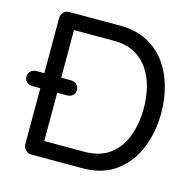

<svg xmlns="http://www.w3.org/2000/svg" viewBox="-103 -805 924 911"><g transform="rotate(15 359.0 -350.0)"><path d="M378 -700Q451 -700 506.5 -672.5Q562 -645 599 -596Q636 -547 654.5 -483.5Q673 -420 673 -350Q673 -254 640 -174.5Q607 -95 542 -47.5Q477 0 378 0H128Q111 0 99.5 -12Q88 -24 88 -41V-660Q88 -677 99.5 -688.5Q111 -700 128 -700ZM368 -78Q445 -78 493.5 -115Q542 -152 564.5 -214Q587 -276 587 -350Q587 -404 574.5 -453.5Q562 -503 535.5 -541Q509 -579 467.5 -601Q426 -623 368 -623H163L171 -631V-68L165 -78ZM51 -315Q33 -315 21.5 -325Q10 -335 10 -352Q10 -368 21.5 -378.5Q33 -389 51 -389H218Q236 -389 247 -378.5Q258 -368 258 -352Q258 -335 247 -325Q236 -315 218 -315Z"/></g></svg>

Font: Quicksand Light Medium
Style: Regular
Weight: 500
Version: Version 3.006